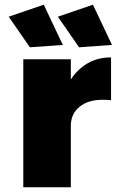

<svg xmlns="http://www.w3.org/2000/svg" viewBox="-20 -796 536 816"><path d="M354 -528C325 -511 300 -488 281 -458V-544H79V0H281V-260C281 -295 293 -322 318 -342C342 -362 375 -372 417 -372C432 -372 444 -371 452 -370V-552C415 -552 383 -544 354 -528ZM166 -776 17 -725 107 -595 247 -605ZM375 -776 226 -725 316 -595 456 -605Z"/></svg>

Font: Argentum Sans ExtraBold
Style: Regular
Weight: 800
Designer: Julieta Ulanovsky
Foundry: Julieta Ulanovsky
Version: Version 5.001;February 15, 2019;FontCreator 11.5.0.2425 64-b